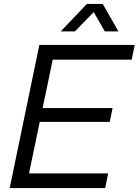

<svg xmlns="http://www.w3.org/2000/svg" viewBox="-20 -958 706 978"><path d="M29.4 0 180.4 -729H666.1L650.9 -654.1H227.6L253.7 -678.9L123.1 -52.3L107.9 -74.9H531L516 0ZM165.1 -337.1 177.4 -407.4H553.4L539 -337.1ZM289.3 -798.1 422.6 -937.9H503.4L583.3 -798.1H513.7L457.4 -896.3L361.7 -798.1Z"/></svg>

Font: Mona Sans
Style: Italic
Weight: 200
Italic angle: -11.6951°
Designer: Deni Anggara
Foundry: GitHub
Version: Version 2.000